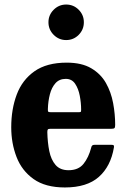

<svg xmlns="http://www.w3.org/2000/svg" viewBox="-20 -811 558 846"><path d="M29.5 -250Q29.5 -330 53.8 -394.5Q78 -459 132 -497Q186 -535 274 -535Q340 -535 382 -510.2Q424 -485.5 446.8 -445.2Q469.5 -405 478.5 -356.5Q487.5 -308 487.5 -260.5Q487.5 -249.5 484.2 -246.5Q481 -243.5 470 -243.5H202.5Q193.5 -243.5 191 -240.8Q188.5 -238 188.5 -229Q189.5 -183.5 197.2 -145.2Q205 -107 225 -84Q245 -61 282 -61Q325.5 -61 348 -89Q370.5 -117 382 -161Q383 -166.5 386.2 -169.8Q389.5 -173 397.5 -173H470Q479 -173 481 -170.5Q483 -168 482 -161.5Q468 -78 415.5 -31.5Q363 15 266 15Q180 15 128 -22Q76 -59 52.8 -119.5Q29.5 -180 29.5 -250ZM204.5 -316.5H324Q334 -316.5 335.8 -318Q337.5 -319.5 337.5 -327.5Q337.5 -357.5 331.5 -389Q325.5 -420.5 311 -442Q296.5 -463.5 270 -463.5Q241.5 -463.5 224.5 -444.5Q207.5 -425.5 199.8 -395.5Q192 -365.5 191 -332Q190.5 -323 192 -319.8Q193.5 -316.5 204.5 -316.5ZM271.5 -634.5Q239.5 -634.5 216.5 -657.5Q193.5 -680.5 193.5 -713Q193.5 -745 216.5 -768Q239.5 -791 271.5 -791Q304 -791 326.8 -768Q349.5 -745 349.5 -713Q349.5 -680.5 326.8 -657.5Q304 -634.5 271.5 -634.5Z"/></svg>

Font: Besley* Narrow
Style: Bold
Weight: 700
Width: 4
Designer: Owen Earl
Foundry: indestructible type*
Version: Version 3.000; ttfautohint (v1.8.3)